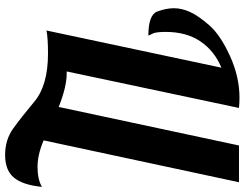

<svg xmlns="http://www.w3.org/2000/svg" viewBox="-123 -667 958 752"><g transform="rotate(90 356.0 -291.0)"><path d="M99.1 4.9Q99.1 3.9 100.1 2.9L245.1 -679.2Q179.2 -651.9 142.1 -596.9Q105 -542 105 -460.9Q105 -421.4 112.1 -408.7Q119.1 -396 119.1 -393.1Q38.1 -393.1 25.1 -428Q12.2 -462.9 12.2 -493.2Q12.2 -523.4 26.6 -555.7Q41 -587.9 78.6 -631.3Q116.2 -674.8 198.5 -712.4Q280.8 -750 362.8 -750Q383.3 -750 402.8 -748L259.8 -73.2H269Q319.8 -73.2 398.9 -42L549.8 -748H693.8L529.8 17.1Q585.9 41 633.8 41Q681.6 41 711.9 23.9Q704.6 98.6 675.8 133.3Q647 168 587.4 168Q527.8 168 484.4 137Q440.9 106 377.4 53Q314 0 189.9 0Q128.4 0 99.1 5.9Z"/></g></svg>

Font: Lobster-Regular
Style: Regular
Weight: 400
Designer: Pablo Impallari
Foundry: Pablo Impallari
Version: Version 1.007; ttfautohint (v1.1) -l 8 -r 50 -G 50 -x 14 -D 